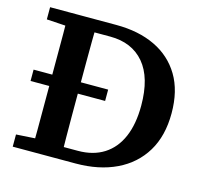

<svg xmlns="http://www.w3.org/2000/svg" viewBox="-98 -773 939 883"><g transform="rotate(15 372.0 -332.0)"><path d="M391 -313H36V-367H391ZM35 0V-58L162 -66H178V0ZM124 0Q125 -51 125 -102Q125 -153 125 -205Q125 -257 125 -310V-358Q125 -409 125 -460Q125 -511 125 -562Q125 -613 124 -664H263Q262 -614 261.5 -563Q261 -512 261 -461Q261 -410 261 -358V-311Q261 -258 261 -206Q261 -154 261.5 -102.5Q262 -51 263 0ZM208 0V-59H329Q402 -59 453 -91.5Q504 -124 530.5 -185.5Q557 -247 557 -335Q557 -468 499 -536.5Q441 -605 337 -605H208V-664H350Q457 -664 535.5 -626.5Q614 -589 657.5 -516.5Q701 -444 701 -337Q701 -229 655.5 -154Q610 -79 527.5 -39.5Q445 0 334 0ZM35 -606V-664H178V-598H162Z"/></g></svg>

Font: Source Serif 4 SemiBold
Style: Regular
Weight: 600
Designer: Frank Grießhammer
Foundry: Adobe Systems Incorporated
Version: Version 4.004;hotconv 1.0.116;makeotfexe 2.5.65601